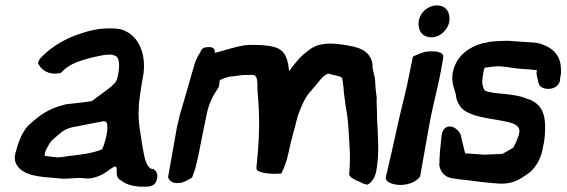

<svg xmlns="http://www.w3.org/2000/svg" viewBox="-20 -672 2095 710"><path d="M36 -101C33 -86 35 -72 44 -59C65 -29 103 -22 145 -17H146L214 -11C239 -11 267 -16 287 -13C294 -12 301 -12 307 -12H308C373 -17 404 -73 411 -51C413 -42 407 -16 424 -7C441 6 459 15 495 18H496C520 18 553 24 560 -9C565 -24 560 -40 547 -47H546L539 -48C517 -58 512 -103 505 -142C500 -177 490 -223 493 -265L494 -291C496 -311 502 -348 505 -368L509 -389C522 -463 498 -528 450 -554C431 -565 414 -567 385 -567C339 -567 306 -558 261 -542C223 -528 175 -502 142 -469C136 -464 123 -453 121 -439V-436L123 -434C135 -411 162 -397 189 -400L204 -402C209 -406 216 -413 218 -415C240 -434 267 -446 319 -459C350 -466 384 -475 403 -467L404 -466H405C423 -462 425 -424 413 -381V-380C408 -358 364 -332 319 -298C287 -293 254 -290 221 -286L220 -285C179 -276 139 -256 108 -228H107C100 -221 94 -216 87 -210V-209H86C61 -185 46 -141 36 -102ZM145 -97 147 -109C148 -114 153 -124 160 -136C170 -155 181 -160 200 -177C214 -190 229 -197 246 -201C286 -209 326 -217 364 -224C366 -224 371 -223 375 -218C382 -194 370 -149 358 -120C323 -105 278 -100 235 -95H234C216 -92 202 -90 193 -90C178 -92 152 -93 145 -97Z M602 -20V-15C608 -1 619 6 638 5C659 5 675 -7 691 -16L692 -20C695 -30 702 -46 705 -60V-61C706 -66 712 -87 714 -99C727 -168 730 -178 745 -253C754 -294 769 -320 789 -350L793 -376C805 -381 819 -387 833 -389C852 -390 870 -395 889 -395H917C929 -392 933 -380 932 -341V-340C942 -231 939 -161 929 -60C927 -51 929 -48 930 -43C941 -34 967 -30 981 -30C992 -28 1005 -30 1012 -30H1020C1025 -40 1031 -52 1034 -63C1036 -68 1041 -80 1043 -92C1046 -103 1049 -114 1051 -126C1060 -167 1066 -182 1081 -243C1095 -281 1109 -316 1134 -340V-341L1135 -342C1143 -352 1151 -359 1161 -373C1171 -386 1178 -392 1193 -400C1193 -400 1195 -399 1198 -399H1199L1200 -398C1217 -393 1239 -391 1245 -384V-383C1246 -380 1250 -360 1252 -327C1255 -299 1259 -275 1262 -257C1269 -220 1271 -153 1274 -105C1274 -85 1274 -61 1272 -38L1271 -26L1272 -24C1280 -10 1303 -3 1316 3C1321 7 1331 9 1339 11C1354 3 1366 -14 1370 -34L1371 -37C1381 -95 1379 -132 1377 -182C1375 -207 1374 -242 1374 -256V-257C1374 -277 1372 -291 1373 -310V-311C1370 -330 1368 -353 1367 -375C1367 -386 1358 -416 1357 -426L1358 -432C1350 -491 1298 -499 1247 -507C1199 -514 1154 -514 1119 -484C1093 -466 1070 -438 1049 -409C1045 -446 1039 -487 994 -498C967 -506 936 -506 902 -506C876 -505 853 -498 834 -493C810 -487 774 -475 774 -477C777 -493 764 -498 754 -498C738 -498 725 -495 721 -479C710 -464 702 -445 696 -423L679 -364L664 -312C658 -292 652 -272 646 -251L634 -200L603 -25Z M1407 -18C1403 3 1435 11 1459 12C1487 12 1518 3 1534 -20V-22C1545 -87 1559 -160 1572 -235C1583 -289 1597 -341 1608 -397L1619 -458C1622 -477 1602 -483 1570 -482C1548 -482 1524 -471 1506 -462V-457C1502 -438 1497 -418 1494 -399C1482 -336 1465 -275 1453 -221C1435 -137 1420 -73 1408 -22ZM1529 -597C1523 -564 1538 -534 1576 -534C1607 -534 1634 -560 1641 -589L1642 -598C1644 -621 1634 -652 1595 -652C1563 -652 1534 -626 1529 -597Z M1612 -162C1608 -127 1605 -95 1605 -66L1604 -65C1607 -39 1621 -19 1650 -13H1651C1660 -12 1686 -7 1698 -7C1744 -1 1788 5 1828 7C1858 8 1883 2 1907 -13C1925 -25 1947 -36 1962 -61C1973 -75 1982 -98 1986 -118C1989 -133 1994 -154 1995 -176C1999 -237 1991 -283 1938 -304H1937C1931 -306 1925 -308 1920 -310V-311H1919C1897 -318 1877 -321 1851 -324C1828 -326 1788 -329 1773 -337C1768 -343 1765 -355 1763 -366C1764 -383 1767 -413 1773 -422C1781 -423 1794 -424 1806 -426C1811 -426 1819 -427 1823 -427C1853 -426 1878 -419 1912 -417C1927 -416 1949 -415 1966 -412L1965 -410C1965 -408 1964 -404 1964 -399V-398L1972 -363C1980 -336 2040 -335 2050 -371L2051 -372V-381L2055 -403C2055 -413 2054 -422 2053 -433C2046 -480 2009 -504 1964 -514H1963L1860 -521H1852C1832 -521 1812 -520 1788 -517H1786C1782 -514 1775 -514 1769 -513H1768C1754 -509 1740 -505 1726 -497C1663 -464 1657 -411 1656 -411C1648 -381 1655 -357 1661 -338L1666 -322C1666 -310 1670 -297 1679 -283C1707 -233 1819 -235 1875 -216C1889 -211 1901 -203 1901 -185L1898 -171C1898 -171 1897 -167 1895 -164V-163C1887 -143 1889 -146 1878 -126C1864 -117 1852 -111 1838 -103L1772 -100L1700 -105L1686 -162C1686 -180 1664 -207 1639 -204C1622 -202 1613 -185 1612 -162Z"/></svg>

Font: Vapor
Style: BdObl
Weight: 700
Foundry: Cannot Into Space Fonts
Version: Version 0.179